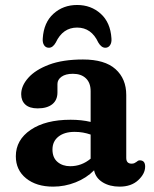

<svg xmlns="http://www.w3.org/2000/svg" viewBox="-20 -718 604 752"><path d="M42 -106Q42 -170 100.2 -209.5Q158.5 -249 256.5 -249Q299.5 -249 335 -240.5V-361Q335 -393.5 316.5 -411.2Q298 -429 265.5 -429Q237 -429 221 -417.5Q205 -406 205 -389V-356Q205 -326 184.8 -309.8Q164.5 -293.5 127.5 -293.5Q95.5 -293.5 79.2 -308.5Q63 -323.5 63 -349Q63 -382 90.8 -413.2Q118.5 -444.5 172.2 -464.8Q226 -485 305 -485Q390.5 -485 432.5 -447.2Q474.5 -409.5 474.5 -346V-99.5Q474.5 -77 495.5 -77Q502 -77 506.2 -79Q510.5 -81 514 -83.5Q517 -86 520 -88Q523 -90 527.5 -90Q548.5 -90 548.5 -65.5Q548.5 -37.5 521.2 -12.2Q494 13 448.5 13Q409.5 13 382 -4Q354.5 -21 348.5 -51Q318.5 -20.5 276 -3.8Q233.5 13 188 13Q122.5 13 82.2 -19.5Q42 -52 42 -106ZM185.5 -132.5Q185.5 -100.5 205.2 -83.8Q225 -67 255 -67Q299.5 -67 335 -96.5V-191Q320.5 -196 305 -198.8Q289.5 -201.5 272 -201.5Q232.5 -201.5 209 -183Q185.5 -164.5 185.5 -132.5ZM282 -610Q226 -610 198.5 -551.5Q187 -531 171.5 -531Q159 -531 152.5 -541.2Q146 -551.5 147.5 -568Q151.5 -630 189.5 -664.2Q227.5 -698.5 282 -698.5Q336.5 -698.5 374.5 -664.2Q412.5 -630 416.5 -568Q418 -551.5 411.2 -541.2Q404.5 -531 392.5 -531Q377 -531 365 -551.5Q338 -610 282 -610Z"/></svg>

Font: Fraunces 9pt SuperSoft SemiBold
Style: Regular
Weight: 600
Version: Version 1.000;[0bf87f6ff]